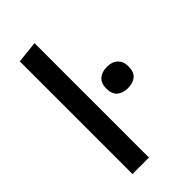

<svg xmlns="http://www.w3.org/2000/svg" viewBox="-229 -813 882 882"><g transform="rotate(-45 212.0 -372.0)"><path d="M77 0Q77 -54.5 77 -105.5Q77 -156.5 77 -218V-493.5Q77 -556 77 -615.5Q77 -675 77 -732L184 -743.5Q184 -683.5 184 -622.2Q184 -561 184 -493.5V-218Q184 -156.5 184 -105.5Q184 -54.5 184 0ZM341.5 -293.5Q309 -293.5 289.2 -310.2Q269.5 -327 269.5 -363Q269.5 -396.5 289.2 -414Q309 -431.5 342.5 -431.5Q375.5 -431.5 394.8 -413.2Q414 -395 414 -363Q414 -327 394.8 -310.2Q375.5 -293.5 341.5 -293.5Z"/></g></svg>

Font: Commissioner Thin Medium
Style: Regular
Weight: 500
Version: Version 1.000